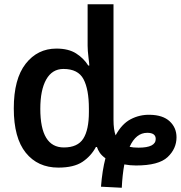

<svg xmlns="http://www.w3.org/2000/svg" viewBox="-20 -780 855 905"><path d="M281 -85Q170 -85 170 -267Q170 -356 198 -405.5Q226 -455 279 -455Q348 -455 373.5 -407Q399 -359 399 -268V-252Q399 -168 372.5 -126.5Q346 -85 281 -85ZM633 -84Q607 -84 591 -88Q621 -154 674 -154Q714 -154 714 -125Q714 -84 633 -84ZM554 105Q557 43 566 -5Q593 0 621 0Q728 0 770 -39.5Q812 -79 812 -133Q812 -178 780 -208Q748 -238 686 -239Q638 -240 596 -218Q554 -196 525 -142Q515 -169 515 -215V-760H393V-565Q393 -542 397 -510Q401 -478 401 -471H396Q375 -505 339 -528Q303 -551 246 -551Q157 -551 101 -479.5Q45 -408 45 -269Q45 -130 101.5 -60Q158 10 255 10Q328 10 368.5 -17Q409 -44 432 -87H437Q441 -74 450 -60.5Q459 -47 477 -34Q462 23 456 100Z"/></svg>

Font: Noto Sans Display Medium
Style: Regular
Weight: 500
Designer: Monotype Design Team
Foundry: Monotype Imaging Inc.
Version: Version 1.900